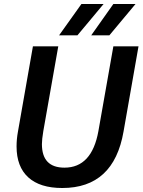

<svg xmlns="http://www.w3.org/2000/svg" viewBox="-20 -932 714 962"><path d="M63 -198Q63 -235 70 -273L145 -700H272L197 -275Q190 -233 190 -210Q190 -92 303 -92Q440 -92 473 -275L548 -700H674L599 -273Q550 10 292 10Q180 10 121.5 -43.5Q63 -97 63 -198ZM388 -912H499L368 -755H276ZM548 -912H659L528 -755H437Z"/></svg>

Font: Sarabun SemiBold
Style: Italic
Weight: 600
Italic angle: -10°
Designer: Suppakit Chalermlarp | Katatrad Co.,Ltd.
Foundry: Cadson Demak Co.,Ltd.
Version: Version 1.000; ttfautohint (v1.6)